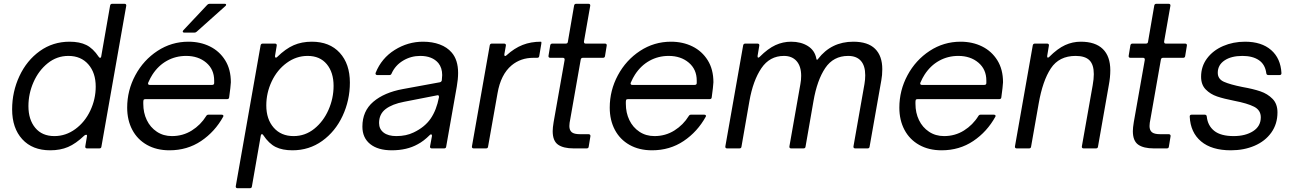

<svg xmlns="http://www.w3.org/2000/svg" viewBox="-20 -783 6828 1013"><path d="M44 -206Q44 -299 82.5 -381.5Q121 -464 190 -513.5Q259 -563 347 -563Q400 -563 435.5 -545.5Q471 -528 501 -483Q504 -478 508 -478Q513 -478 514 -485L561 -754Q563 -763 572 -763H637Q642 -763 644.5 -760Q647 -757 646 -752L515 -9Q514 0 504 0H439Q434 0 431.5 -3Q429 -6 430 -11L439 -65V-68Q439 -72 435 -72Q429 -72 424 -67Q380 -25 339 -7.5Q298 10 245 10Q151 10 97.5 -48.5Q44 -107 44 -206ZM485 -326Q485 -399 446 -443.5Q407 -488 341 -488Q280 -488 232 -449.5Q184 -411 157 -350Q130 -289 130 -223Q130 -152 166 -108.5Q202 -65 267 -65Q327 -65 377.5 -102Q428 -139 456.5 -199.5Q485 -260 485 -326Z M651 -215Q651 -306 694 -386Q737 -466 811 -514.5Q885 -563 974 -563Q1037 -563 1087.5 -538Q1138 -513 1168 -465Q1198 -417 1198 -349Q1197 -327 1189 -269Q1188 -260 1178 -260H747Q739 -260 737.5 -255.5Q736 -251 736 -244.5Q736 -238 736 -235Q736 -188 754.5 -149.5Q773 -111 807.5 -88Q842 -65 887 -65Q945 -65 992 -94.5Q1039 -124 1068 -171Q1072 -178 1080 -178H1149Q1155 -178 1157.5 -175Q1160 -172 1158 -168Q1114 -88 1041 -39Q968 10 874 10Q806 10 755.5 -18.5Q705 -47 678 -98Q651 -149 651 -215ZM1099 -335Q1110 -335 1110 -345V-358Q1110 -417 1068 -452.5Q1026 -488 962 -488Q907 -488 861 -462.5Q815 -437 784 -389Q774 -374 762 -347L761 -343Q761 -335 770 -335ZM952 -611Q946 -611 944.5 -614.5Q943 -618 947 -623L1074 -758Q1079 -763 1086 -763H1165Q1173 -763 1173 -758Q1173 -754 1169 -751L1018 -616Q1013 -611 1006 -611Z M1309 201Q1308 210 1298 210H1233Q1228 210 1225.5 207Q1223 204 1224 199L1355 -544Q1357 -553 1366 -553H1431Q1436 -553 1438.5 -550Q1441 -547 1440 -542L1431 -488V-485Q1431 -480 1434.5 -479Q1438 -478 1442 -482Q1487 -526 1529.5 -544.5Q1572 -563 1625 -563Q1719 -563 1772.5 -504.5Q1826 -446 1826 -347Q1826 -254 1787.5 -171.5Q1749 -89 1680 -39.5Q1611 10 1523 10Q1470 10 1434.5 -7.5Q1399 -25 1369 -70Q1367 -75 1362 -75Q1357 -75 1356 -68ZM1740 -330Q1740 -401 1704 -444.5Q1668 -488 1603 -488Q1543 -488 1492.5 -451Q1442 -414 1413.5 -353.5Q1385 -293 1385 -227Q1385 -154 1424 -109.5Q1463 -65 1529 -65Q1590 -65 1638 -103.5Q1686 -142 1713 -203Q1740 -264 1740 -330Z M1892 -115Q1892 -197 1949.5 -246Q2007 -295 2105 -313L2301 -349Q2309 -351 2311 -359Q2313 -379 2313 -387Q2313 -425 2293 -450Q2261 -488 2197 -488Q2148 -488 2106.5 -463Q2065 -438 2046 -395Q2043 -387 2035 -387H1970Q1965 -387 1962.5 -390.5Q1960 -394 1962 -399Q1993 -476 2062.5 -519.5Q2132 -563 2212 -563Q2261 -563 2300 -548.5Q2339 -534 2363 -506Q2397 -467 2397 -398Q2397 -366 2390 -326L2334 -9Q2333 0 2323 0H2258Q2253 0 2250.5 -3Q2248 -6 2249 -11L2259 -65V-68Q2259 -73 2255.5 -74Q2252 -75 2248 -71Q2215 -38 2184 -22Q2127 10 2047 10Q1974 10 1933 -23Q1892 -56 1892 -115ZM2162 -84Q2221 -112 2252 -157Q2283 -202 2296 -270V-272Q2296 -283 2286 -280L2112 -246Q2049 -234 2014.5 -207.5Q1980 -181 1980 -134Q1980 -102 2004 -83.5Q2028 -65 2071 -65Q2123 -65 2162 -84Z M2479 0Q2474 0 2471.5 -3Q2469 -6 2470 -11L2564 -544Q2566 -553 2575 -553H2640Q2645 -553 2647.5 -550Q2650 -547 2649 -542L2641 -497V-493Q2641 -488 2644.5 -487.5Q2648 -487 2652 -491Q2694 -529 2737.5 -546Q2781 -563 2834 -563Q2836 -563 2836.5 -559.5Q2837 -556 2836 -552L2825 -487Q2824 -478 2814 -478H2794Q2727 -478 2679 -438Q2622 -390 2605 -291L2555 -9Q2554 0 2544 0Z M3086 -9Q3085 0 3075 0H3007Q2952 0 2924 -20Q2896 -40 2896 -91Q2896 -109 2901 -139L2959 -467V-469Q2959 -478 2950 -478H2883Q2878 -478 2875.5 -481Q2873 -484 2874 -489L2883 -544Q2885 -553 2894 -553H2965Q2975 -553 2976 -562L3009 -754Q3011 -763 3020 -763H3085Q3090 -763 3092.5 -760Q3095 -757 3094 -752L3061 -564V-562Q3061 -553 3070 -553H3172Q3177 -553 3179.5 -550Q3182 -547 3181 -542L3172 -487Q3171 -478 3161 -478H3055Q3046 -478 3044 -469L2989 -156Q2984 -133 2984 -118Q2984 -96 2996.5 -85.5Q3009 -75 3040 -75H3086Q3090 -75 3093 -72Q3096 -69 3095 -64Z M3197 -215Q3197 -306 3240 -386Q3283 -466 3357 -514.5Q3431 -563 3520 -563Q3583 -563 3633.5 -538Q3684 -513 3714 -465Q3744 -417 3744 -349Q3743 -327 3735 -269Q3734 -260 3724 -260H3293Q3285 -260 3283.5 -255.5Q3282 -251 3282 -244.5Q3282 -238 3282 -235Q3282 -188 3300.5 -149.5Q3319 -111 3353.5 -88Q3388 -65 3433 -65Q3491 -65 3538 -94.5Q3585 -124 3614 -171Q3618 -178 3626 -178H3695Q3701 -178 3703.5 -175Q3706 -172 3704 -168Q3660 -88 3587 -39Q3514 10 3420 10Q3352 10 3301.5 -18.5Q3251 -47 3224 -98Q3197 -149 3197 -215ZM3645 -335Q3656 -335 3656 -345V-358Q3656 -417 3614 -452.5Q3572 -488 3508 -488Q3453 -488 3407 -462.5Q3361 -437 3330 -389Q3320 -374 3308 -347L3307 -343Q3307 -335 3316 -335Z M3892 -9Q3891 0 3881 0H3816Q3811 0 3808.5 -3Q3806 -6 3807 -11L3901 -544Q3903 -553 3912 -553H3977Q3982 -553 3984.5 -550Q3987 -547 3986 -542L3977 -488V-485Q3977 -479 3981 -479Q3984 -479 3988 -483Q4032 -527 4071.5 -545Q4111 -563 4154 -563Q4206 -563 4242.5 -540Q4279 -517 4287 -474Q4289 -462 4296 -472Q4366 -563 4482 -563Q4559 -563 4597 -525.5Q4635 -488 4635 -418Q4635 -386 4630 -360L4568 -9Q4567 0 4557 0H4492Q4487 0 4484.5 -3Q4482 -6 4483 -11L4541 -340Q4545 -363 4545 -386Q4545 -436 4522 -462Q4499 -488 4455 -488Q4377 -488 4334 -424Q4291 -360 4272 -250L4230 -9Q4229 0 4219 0H4154Q4149 0 4146.5 -3Q4144 -6 4145 -11L4203 -340Q4207 -361 4207 -383Q4207 -433 4183 -460.5Q4159 -488 4116 -488Q4041 -488 3997 -423Q3953 -358 3934 -250Z M4725 -215Q4725 -306 4768 -386Q4811 -466 4885 -514.5Q4959 -563 5048 -563Q5111 -563 5161.5 -538Q5212 -513 5242 -465Q5272 -417 5272 -349Q5271 -327 5263 -269Q5262 -260 5252 -260H4821Q4813 -260 4811.5 -255.5Q4810 -251 4810 -244.5Q4810 -238 4810 -235Q4810 -188 4828.5 -149.5Q4847 -111 4881.5 -88Q4916 -65 4961 -65Q5019 -65 5066 -94.5Q5113 -124 5142 -171Q5146 -178 5154 -178H5223Q5229 -178 5231.5 -175Q5234 -172 5232 -168Q5188 -88 5115 -39Q5042 10 4948 10Q4880 10 4829.5 -18.5Q4779 -47 4752 -98Q4725 -149 4725 -215ZM5173 -335Q5184 -335 5184 -345V-358Q5184 -417 5142 -452.5Q5100 -488 5036 -488Q4981 -488 4935 -462.5Q4889 -437 4858 -389Q4848 -374 4836 -347L4835 -343Q4835 -335 4844 -335Z M5420 -9Q5419 0 5409 0H5344Q5339 0 5336.5 -3Q5334 -6 5335 -11L5429 -544Q5431 -553 5440 -553H5505Q5510 -553 5512.5 -550Q5515 -547 5514 -542L5505 -488V-485Q5505 -479 5509 -479Q5512 -479 5516 -483Q5560 -527 5599.5 -545Q5639 -563 5682 -563Q5759 -563 5798.5 -524.5Q5838 -486 5838 -412Q5838 -375 5830 -333L5773 -9Q5772 0 5762 0H5697Q5692 0 5689.5 -3Q5687 -6 5688 -11L5745 -333Q5751 -366 5751 -392Q5751 -442 5728 -465Q5705 -488 5655 -488Q5568 -488 5524.5 -422.5Q5481 -357 5460 -236Z M6147 -9Q6146 0 6136 0H6068Q6013 0 5985 -20Q5957 -40 5957 -91Q5957 -109 5962 -139L6020 -467V-469Q6020 -478 6011 -478H5944Q5939 -478 5936.5 -481Q5934 -484 5935 -489L5944 -544Q5946 -553 5955 -553H6026Q6036 -553 6037 -562L6070 -754Q6072 -763 6081 -763H6146Q6151 -763 6153.5 -760Q6156 -757 6155 -752L6122 -564V-562Q6122 -553 6131 -553H6233Q6238 -553 6240.5 -550Q6243 -547 6242 -542L6233 -487Q6232 -478 6222 -478H6116Q6107 -478 6105 -469L6050 -156Q6045 -133 6045 -118Q6045 -96 6057.5 -85.5Q6070 -75 6101 -75H6147Q6151 -75 6154 -72Q6157 -69 6156 -64Z M6257 -168Q6257 -178 6267 -178H6336Q6346 -178 6347 -168Q6352 -120 6386.5 -92.5Q6421 -65 6489 -65Q6551 -65 6591.5 -91Q6632 -117 6632 -164Q6632 -202 6596.5 -220Q6561 -238 6493 -251Q6437 -262 6401.5 -274Q6366 -286 6341.5 -311Q6317 -336 6317 -378Q6317 -433 6348.5 -475Q6380 -517 6433 -540Q6486 -563 6549 -563Q6636 -563 6686.5 -519Q6737 -475 6741 -397Q6741 -387 6731 -387H6672Q6662 -387 6661 -397Q6655 -443 6622 -465.5Q6589 -488 6535 -488Q6476 -488 6440.5 -464Q6405 -440 6405 -399Q6405 -366 6437.5 -351.5Q6470 -337 6535 -324Q6592 -314 6630 -301Q6668 -288 6694 -261.5Q6720 -235 6720 -190Q6720 -129 6687.5 -83.5Q6655 -38 6599 -14Q6543 10 6474 10Q6373 10 6317 -37Q6261 -84 6257 -168Z"/></svg>

Font: Open Sauce Two
Style: Italic
Weight: 400
Italic angle: -10°
Designer: Alfredo Marco Pradil
Foundry: Creative Sauce Fz LLC
Version: Version 1.477